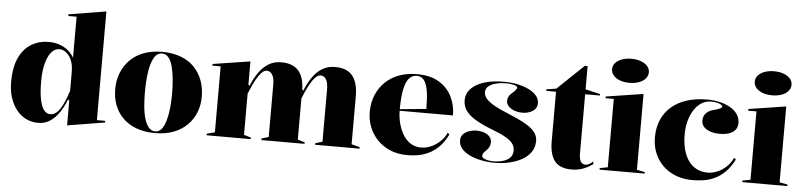

<svg xmlns="http://www.w3.org/2000/svg" viewBox="-45 -989 5227 1248"><g transform="rotate(5 2568.5 -365.0)"><path d="M606 -745V-36H660V-25L416 15V-146L408 -154Q399 -130 384 -101Q369 -72 347 -45.5Q325 -19 295.5 -2Q266 15 228 15Q168 15 123 -17.5Q78 -50 53.5 -106.5Q29 -163 29 -234Q29 -333 59 -395Q89 -457 139 -486Q189 -515 247 -515Q299 -515 334 -499Q369 -483 389 -462Q409 -441 416 -426V-694H362V-705ZM324 -474Q292 -474 269.5 -445.5Q247 -417 235 -368.5Q223 -320 223 -258Q223 -184 232.5 -137.5Q242 -91 259 -69.5Q276 -48 300 -48Q318 -48 334 -58.5Q350 -69 364 -90.5Q378 -112 391 -142Q404 -172 416 -211V-335Q416 -367 408.5 -393Q401 -419 388 -436.5Q375 -454 358.5 -464Q342 -474 324 -474Z M990 -515Q1058 -515 1111 -495.5Q1164 -476 1199.5 -439.5Q1235 -403 1253.5 -354Q1272 -305 1272 -246Q1272 -193 1254 -146Q1236 -99 1200 -62.5Q1164 -26 1111.5 -5.5Q1059 15 990 15Q918 15 865 -5.5Q812 -26 776.5 -62.5Q741 -99 724 -146Q707 -193 707 -246Q707 -305 726.5 -354Q746 -403 782.5 -439.5Q819 -476 871.5 -495.5Q924 -515 990 -515ZM990 -504Q957 -504 937.5 -468.5Q918 -433 909.5 -374.5Q901 -316 901 -246Q901 -198 905 -152.5Q909 -107 919.5 -72Q930 -37 947 -16.5Q964 4 990 4Q1014 4 1030.5 -16Q1047 -36 1057.5 -71.5Q1068 -107 1073 -152Q1078 -197 1078 -246Q1078 -298 1073.5 -344.5Q1069 -391 1059.5 -427Q1050 -463 1033 -483.5Q1016 -504 990 -504Z M1325 0V-10L1377 -24V-454H1323V-465L1567 -503V-352L1575 -344Q1594 -392 1621 -431Q1648 -470 1684 -492.5Q1720 -515 1768 -515Q1806 -515 1834.5 -504Q1863 -493 1881 -472Q1899 -451 1908.5 -420Q1918 -389 1918 -349V-24L1964 -10V0H1682V-10L1728 -24V-367Q1728 -409 1714.5 -430.5Q1701 -452 1679 -452Q1661 -452 1643.5 -433.5Q1626 -415 1611 -387.5Q1596 -360 1584.5 -334Q1573 -308 1567 -292V-24L1613 -10V0ZM2033 0V-10L2079 -24V-367Q2079 -409 2065.5 -430.5Q2052 -452 2030 -452Q2012 -452 1994.5 -433.5Q1977 -415 1962 -387.5Q1947 -360 1935.5 -334Q1924 -308 1918 -292V-352L1926 -344Q1945 -392 1971.5 -431Q1998 -470 2034.5 -492.5Q2071 -515 2119 -515Q2163 -515 2192 -501.5Q2221 -488 2237.5 -464Q2254 -440 2261.5 -408.5Q2269 -377 2269 -340V-24L2323 -10V0Z M2653 -515Q2741 -515 2797.5 -480.5Q2854 -446 2881.5 -390Q2909 -334 2909 -268H2558V-278L2733 -295Q2733 -362 2726 -408.5Q2719 -455 2701.5 -479.5Q2684 -504 2652 -504Q2623 -504 2602.5 -481Q2582 -458 2571.5 -406.5Q2561 -355 2561 -270Q2561 -230 2571 -189.5Q2581 -149 2600.5 -115.5Q2620 -82 2650 -62Q2680 -42 2721 -42Q2744 -42 2768 -49.5Q2792 -57 2814 -71.5Q2836 -86 2854.5 -106Q2873 -126 2885 -153L2897 -143Q2872 -92 2840 -60.5Q2808 -29 2772.5 -12.5Q2737 4 2702.5 9.5Q2668 15 2637 15Q2571 15 2521 -7Q2471 -29 2437 -65.5Q2403 -102 2385.5 -148Q2368 -194 2368 -242Q2368 -305 2389.5 -355.5Q2411 -406 2449 -442Q2487 -478 2539 -496.5Q2591 -515 2653 -515Z M3206 15Q3160 15 3117.5 6.5Q3075 -2 3041.5 -18Q3008 -34 2988.5 -57.5Q2969 -81 2969 -111Q2969 -136 2984 -151.5Q2999 -167 3022.5 -175Q3046 -183 3071 -183Q3098 -183 3120.5 -175Q3143 -167 3156.5 -152Q3170 -137 3170 -115Q3170 -100 3164.5 -88Q3159 -76 3146 -62Q3132 -49 3126.5 -40.5Q3121 -32 3121 -22Q3121 -16 3129.5 -9.5Q3138 -3 3155 1.5Q3172 6 3197 6Q3231 6 3259.5 -2.5Q3288 -11 3305 -28.5Q3322 -46 3322 -75Q3322 -100 3307.5 -120Q3293 -140 3258.5 -159.5Q3224 -179 3165 -201Q3094 -229 3052.5 -255.5Q3011 -282 2993.5 -311Q2976 -340 2976 -373Q2976 -438 3042.5 -476.5Q3109 -515 3222 -515Q3283 -515 3335.5 -500Q3388 -485 3420 -458Q3452 -431 3452 -394Q3452 -371 3438.5 -356Q3425 -341 3403 -333Q3381 -325 3357 -325Q3337 -325 3318.5 -329.5Q3300 -334 3285 -342.5Q3270 -351 3260.5 -364Q3251 -377 3251 -394Q3251 -424 3281 -448Q3297 -462 3303 -470Q3309 -478 3309 -485Q3309 -489 3304 -493Q3299 -497 3289.5 -499.5Q3280 -502 3266 -504Q3252 -506 3233 -506Q3199 -506 3169.5 -498.5Q3140 -491 3121.5 -476Q3103 -461 3103 -437Q3103 -411 3124 -390Q3145 -369 3180.5 -350Q3216 -331 3261 -313Q3337 -282 3381 -256.5Q3425 -231 3443.5 -205.5Q3462 -180 3462 -150Q3462 -108 3440.5 -77Q3419 -46 3383 -26Q3347 -6 3301.5 4.5Q3256 15 3206 15Z M3708 15Q3630 15 3596.5 -28Q3563 -71 3563 -157V-480H3499V-490L3563 -500L3735 -664H3753V-512L3849 -490V-480H3753V-92Q3753 -56 3764.5 -40Q3776 -24 3794 -24Q3807 -24 3819 -31Q3831 -38 3844 -49L3846 -32Q3833 -23 3817 -14Q3801 -5 3784 1.5Q3767 8 3747.5 11.5Q3728 15 3708 15Z M4033 -579Q3998 -579 3971 -589Q3944 -599 3928.5 -617Q3913 -635 3913 -658Q3913 -681 3928.5 -698.5Q3944 -716 3971 -726Q3998 -736 4033 -736Q4068 -736 4095 -726Q4122 -716 4137.5 -698.5Q4153 -681 4153 -658Q4153 -635 4137.5 -617Q4122 -599 4095 -589Q4068 -579 4033 -579ZM3889 0V-10L3941 -20V-466H3887V-477L4131 -515V-20L4183 -10V0Z M4496 15Q4418 15 4357.5 -17.5Q4297 -50 4263 -108.5Q4229 -167 4229 -242Q4229 -305 4251 -355.5Q4273 -406 4314.5 -442Q4356 -478 4415 -496.5Q4474 -515 4548 -515Q4588 -515 4626.5 -506.5Q4665 -498 4695.5 -481Q4726 -464 4744 -438.5Q4762 -413 4762 -379Q4762 -353 4747 -335Q4732 -317 4706 -308.5Q4680 -300 4646 -300Q4595 -300 4561 -320Q4527 -340 4527 -378Q4527 -405 4545 -424.5Q4563 -444 4594 -451Q4648 -465 4648 -477Q4648 -484 4638.5 -490Q4629 -496 4612 -500Q4595 -504 4573 -504Q4538 -504 4509.5 -485.5Q4481 -467 4461 -435Q4441 -403 4430.5 -362.5Q4420 -322 4420 -277Q4420 -222 4431.5 -178.5Q4443 -135 4465 -104.5Q4487 -74 4518.5 -58Q4550 -42 4590 -42Q4621 -42 4652.5 -55Q4684 -68 4711 -93Q4738 -118 4754 -153L4766 -143Q4739 -90 4706 -58.5Q4673 -27 4637.5 -11Q4602 5 4566 10Q4530 15 4496 15Z M4964 -579Q4929 -579 4902 -589Q4875 -599 4859.5 -617Q4844 -635 4844 -658Q4844 -681 4859.5 -698.5Q4875 -716 4902 -726Q4929 -736 4964 -736Q4999 -736 5026 -726Q5053 -716 5068.5 -698.5Q5084 -681 5084 -658Q5084 -635 5068.5 -617Q5053 -599 5026 -589Q4999 -579 4964 -579ZM4820 0V-10L4872 -20V-466H4818V-477L5062 -515V-20L5114 -10V0Z"/></g></svg>

Font: Kalnia Thin SemiBold
Style: Regular
Weight: 600
Version: Version 1.105